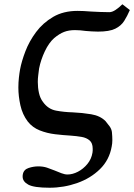

<svg xmlns="http://www.w3.org/2000/svg" viewBox="-20 -692 628 899"><path d="M74 -367Q81 -405 99 -452Q117 -499 149 -542Q181 -585 229 -613Q277 -641 343 -641Q370 -641 406 -638Q427 -637 448.5 -636Q470 -635 492 -635Q505 -635 521 -645.5Q537 -656 553 -672L588 -645Q576 -617 561.5 -594Q547 -571 519.5 -557.5Q492 -544 439 -544Q423 -544 409.5 -545Q396 -546 382 -547Q369 -549 355.5 -550Q342 -551 331 -551Q302 -551 280 -542.5Q258 -534 234 -514Q209 -492 190 -452Q171 -412 163 -371Q161 -355 159 -339.5Q157 -324 157 -308Q157 -281 162.5 -256.5Q168 -232 181 -215Q205 -181 242.5 -174Q280 -167 320 -166Q365 -164 407 -157Q449 -150 474 -125Q485 -112 493.5 -100Q502 -88 504 -74Q505 -64 505.5 -54Q506 -44 506 -36Q506 -20 503 -6Q492 57 448 100Q404 143 341.5 165Q279 187 212 187Q139 187 112.5 172.5Q86 158 86 135Q86 127 87 124Q91 102 114 94.5Q137 87 159 87Q182 87 200 93Q218 99 235 106Q252 113 267.5 119Q283 125 296 125Q320 125 345 112Q370 99 389 76Q408 53 413 23Q414 18 414 13Q414 8 414 4Q414 -22 399.5 -34.5Q385 -47 362 -51Q339 -55 311 -57Q276 -59 238 -63.5Q200 -68 166 -81.5Q132 -95 110 -123Q85 -156 75.5 -199Q66 -242 66 -282Q66 -306 68.5 -328.5Q71 -351 74 -367Z"/></svg>

Font: Libertinus Serif SemiBold
Style: Italic
Weight: 600
Italic angle: -11.5°
Designer: Philipp H. Poll, Khaled Hosny
Foundry: Caleb Maclennan
Version: Version 7.051;RELEASE